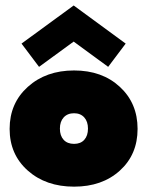

<svg xmlns="http://www.w3.org/2000/svg" viewBox="-20 -686 566 718"><path d="M126 -436 60.5 -523 255.5 -665.5 450 -523 384.5 -436 255.5 -530.5ZM257 12Q151.5 12 83.8 -48.2Q16 -108.5 16 -204Q16 -300 84 -361.2Q152 -422.5 257 -422.5Q362 -422.5 428.2 -361.2Q494.5 -300 494.5 -204Q494.5 -108 428.2 -48Q362 12 257 12ZM257 -148Q281.5 -148 295.2 -163.2Q309 -178.5 309 -205Q309 -231.5 295 -247Q281 -262.5 257 -262.5Q232.5 -262.5 218.2 -247Q204 -231.5 204 -205Q204 -178.5 218 -163.2Q232 -148 257 -148Z"/></svg>

Font: League Spartan Black
Style: Regular
Weight: 900
Foundry: The League of Moveable Type
Version: Version 2.002